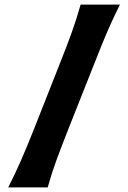

<svg xmlns="http://www.w3.org/2000/svg" viewBox="-20 -809 554 829"><path d="M15.6 0Q46.9 -61.5 72 -119.4Q97.2 -177.2 127 -252.4L235.4 -526.9Q266.6 -605 288.3 -665Q310.1 -725.1 328.1 -789.1H498Q476.6 -746.6 458.3 -706.1Q439.9 -665.5 422.1 -621.8Q404.3 -578.1 383.3 -524.4L275.4 -252.4Q245.6 -177.2 224.4 -119.4Q203.1 -61.5 186 0Z"/></svg>

Font: Pinar-DS2-FD Bold
Style: Regular
Weight: 700
Designer: Amin Abedi
Version: Version 3.000